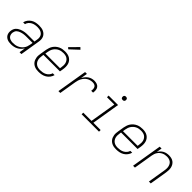

<svg xmlns="http://www.w3.org/2000/svg" viewBox="226 -1953 3149 3149"><g transform="rotate(45 1800.0 -378.5)"><path d="M213 8Q190 8 167.5 5Q145 2 125.5 -7Q106 -16 90 -30.5Q74 -45 65 -65Q56 -85 54 -107.5Q52 -130 56 -152Q59 -172 67 -191Q75 -210 89 -225.5Q103 -241 121 -252.5Q139 -264 158 -272Q177 -280 196.5 -285Q216 -290 235.5 -293Q255 -296 274.5 -296.5Q294 -297 313 -297H455L463 -349Q467 -370 466 -391Q465 -412 457.5 -430.5Q450 -449 436 -462.5Q422 -476 404 -484.5Q386 -493 365.5 -496.5Q345 -500 324 -500Q296 -500 268 -495Q240 -490 214 -476.5Q188 -463 168.5 -439.5Q149 -416 143 -388H101Q108 -423 130.5 -454Q153 -485 185 -504.5Q217 -524 253 -531Q289 -538 324 -538Q351 -538 378 -534Q405 -530 428 -519Q451 -508 469.5 -490Q488 -472 498 -448Q508 -424 509 -397Q510 -370 505 -343L449 0H406L423 -106Q407 -79 383.5 -56Q360 -33 332 -18.5Q304 -4 273.5 2Q243 8 213 8ZM221 -30Q246 -30 270.5 -34Q295 -38 319 -48Q343 -58 364.5 -74.5Q386 -91 402 -112Q418 -133 427 -157Q436 -181 440 -205L449 -259H313Q298 -259 282 -258.5Q266 -258 250 -256Q234 -254 218.5 -250.5Q203 -247 187 -241.5Q171 -236 156 -228.5Q141 -221 128.5 -209.5Q116 -198 109 -182.5Q102 -167 99 -151Q96 -134 98 -116.5Q100 -99 107 -84.5Q114 -70 126.5 -59Q139 -48 154 -41.5Q169 -35 186 -32.5Q203 -30 221 -30Z M852 8Q829 8 806.5 5Q784 2 763.5 -6Q743 -14 726 -26.5Q709 -39 696 -56Q683 -73 675.5 -93Q668 -113 664.5 -135Q661 -157 662.5 -180Q664 -203 668 -226L686 -336Q691 -363 700.5 -390.5Q710 -418 726.5 -442Q743 -466 766.5 -485.5Q790 -505 816.5 -517Q843 -529 871 -533.5Q899 -538 927 -538Q957 -538 986 -532Q1015 -526 1039 -511Q1063 -496 1080 -473Q1097 -450 1104.5 -422.5Q1112 -395 1112 -364.5Q1112 -334 1107 -304L1097 -246H714L710 -219Q706 -195 705.5 -171Q705 -147 711 -124.5Q717 -102 730 -83.5Q743 -65 762 -52.5Q781 -40 804 -35Q827 -30 852 -30Q879 -30 907.5 -35Q936 -40 962 -53.5Q988 -67 1008 -90Q1028 -113 1035 -141H1078Q1069 -106 1046 -75Q1023 -44 990.5 -25Q958 -6 922.5 1Q887 8 852 8ZM1061 -284 1065 -311Q1069 -335 1069.5 -359Q1070 -383 1064.5 -405Q1059 -427 1046 -446Q1033 -465 1014.5 -477.5Q996 -490 973 -495Q950 -500 926 -500Q926 -500 926 -500Q926 -500 926 -500Q902 -500 879 -496Q856 -492 834 -481.5Q812 -471 793 -454.5Q774 -438 760.5 -417.5Q747 -397 739.5 -374.5Q732 -352 728 -329L721 -284ZM937 -598 910 -622 1052 -765 1084 -735Z M1308 0 1396 -530H1439L1419 -414Q1433 -440 1452 -464Q1471 -488 1495.5 -505Q1520 -522 1548.5 -530Q1577 -538 1605 -538Q1636 -538 1664 -529Q1692 -520 1709.5 -497.5Q1727 -475 1729.5 -444.5Q1732 -414 1727 -384H1684Q1688 -406 1687 -427.5Q1686 -449 1676 -466.5Q1666 -484 1646.5 -492Q1627 -500 1605 -500Q1580 -500 1554 -494Q1528 -488 1505 -474Q1482 -460 1463.5 -439.5Q1445 -419 1432 -395.5Q1419 -372 1411.5 -347Q1404 -322 1400 -297L1351 0Z M1846 0V-38H2037L2112 -492H1942V-530H2161L2080 -38H2249V0ZM2156 -641Q2147 -641 2138.5 -644Q2130 -647 2124.5 -654Q2119 -661 2117.5 -670.5Q2116 -680 2118 -690Q2119 -696 2122 -702Q2125 -708 2131 -712Q2137 -716 2143.5 -717.5Q2150 -719 2156 -719Q2166 -719 2174.5 -716Q2183 -713 2188.5 -706Q2194 -699 2195.5 -689.5Q2197 -680 2195 -670Q2194 -664 2190.5 -658Q2187 -652 2181.5 -648Q2176 -644 2169.5 -642.5Q2163 -641 2156 -641Z M2652 8Q2629 8 2606.5 5Q2584 2 2563.5 -6Q2543 -14 2526 -26.5Q2509 -39 2496 -56Q2483 -73 2475.5 -93Q2468 -113 2464.5 -135Q2461 -157 2462.5 -180Q2464 -203 2468 -226L2486 -336Q2491 -363 2500.5 -390.5Q2510 -418 2526.5 -442Q2543 -466 2566.5 -485.5Q2590 -505 2616.5 -517Q2643 -529 2671 -533.5Q2699 -538 2727 -538Q2757 -538 2786 -532Q2815 -526 2839 -511Q2863 -496 2880 -473Q2897 -450 2904.5 -422.5Q2912 -395 2912 -364.5Q2912 -334 2907 -304L2897 -246H2514L2510 -219Q2506 -195 2505.5 -171Q2505 -147 2511 -124.5Q2517 -102 2530 -83.5Q2543 -65 2562 -52.5Q2581 -40 2604 -35Q2627 -30 2652 -30Q2679 -30 2707.5 -35Q2736 -40 2762 -53.5Q2788 -67 2808 -90Q2828 -113 2835 -141H2878Q2869 -106 2846 -75Q2823 -44 2790.5 -25Q2758 -6 2722.5 1Q2687 8 2652 8ZM2861 -284 2865 -311Q2869 -335 2869.5 -359Q2870 -383 2864.5 -405Q2859 -427 2846 -446Q2833 -465 2814.5 -477.5Q2796 -490 2773 -495Q2750 -500 2726 -500Q2726 -500 2726 -500Q2726 -500 2726 -500Q2702 -500 2679 -496Q2656 -492 2634 -481.5Q2612 -471 2593 -454.5Q2574 -438 2560.5 -417.5Q2547 -397 2539.5 -374.5Q2532 -352 2528 -329L2521 -284Z M3039 0 3127 -530H3170L3154 -435Q3168 -459 3187.5 -479.5Q3207 -500 3231.5 -513.5Q3256 -527 3282.5 -532.5Q3309 -538 3335 -538Q3364 -538 3392 -531.5Q3420 -525 3442 -509Q3464 -493 3478.5 -469.5Q3493 -446 3499 -419Q3505 -392 3504.5 -362.5Q3504 -333 3499 -304L3449 0H3406L3457 -311Q3461 -334 3461.5 -357.5Q3462 -381 3457 -403Q3452 -425 3441 -444Q3430 -463 3412 -476Q3394 -489 3371.5 -494.5Q3349 -500 3326 -500Q3303 -500 3281 -495.5Q3259 -491 3238 -481Q3217 -471 3199 -455Q3181 -439 3168 -419Q3155 -399 3148 -377Q3141 -355 3137 -333L3082 0Z"/></g></svg>

Font: Iosevka Curly XLtExObl
Style: Regular
Weight: 200
Width: 7
Italic angle: -9°
Monospace: yes
Designer: Belleve Invis
Foundry: Belleve Invis
Version: Version 11.0.1; ttfautohint (v1.8.3)